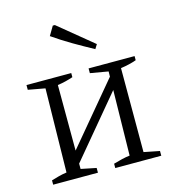

<svg xmlns="http://www.w3.org/2000/svg" viewBox="-107 -810 813 899"><g transform="rotate(-15 299.0 -360.0)"><path d="M153 -28 150 -88 457 -455V-392ZM40 0V-21Q57 -26 75 -31Q93 -36 115 -39L122 -445L40 -460V-483H257V-463Q239 -457 221 -452.5Q203 -448 182 -445L183 -38L257 -23V0ZM341 0V-21Q361 -27 382 -32Q403 -37 421 -39L428 -445L341 -460V-483H564V-463Q531 -451 488 -445V-38L564 -23V0ZM395 -562Q347 -588 299 -616Q251 -644 205 -676L231 -720H241L408 -583Z"/></g></svg>

Font: Piazzolla 24pt Light
Style: Regular
Weight: 300
Designer: Juan Pablo del Peral
Foundry: Huerta Tipografica
Version: Version 2.005